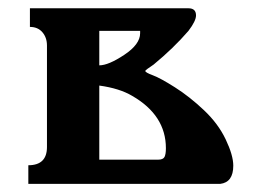

<svg xmlns="http://www.w3.org/2000/svg" viewBox="-20 -453 636 473"><path d="M554.7 -44.9Q554.7 -3.9 522.5 0H49.8V-45.9Q95.7 -45.9 95.7 -90.8V-340.8Q95.7 -360.4 84.5 -373.5Q73.2 -386.7 53.7 -386.7V-432.6H444.3Q462.9 -432.6 462.9 -415Q462.9 -401.4 444.3 -377Q407.2 -334 358.4 -293.9Q337.9 -280.3 337.9 -278.3Q337.9 -274.4 356.4 -267.6Q375 -260.7 411.1 -237.8Q447.3 -214.8 482.4 -181.6Q517.6 -148.4 536.1 -109.4Q554.7 -70.3 554.7 -44.9ZM369.1 -59.6Q381.8 -59.6 385.3 -66.4Q388.7 -73.2 388.7 -87.9Q388.7 -168.9 305.7 -216.8Q274.4 -235.4 224.6 -242.2V-59.6ZM224.6 -292Q247.1 -292 286.1 -317.9Q325.2 -343.8 325.2 -371.1V-377H224.6Z"/></svg>

Font: Menaion Unicode
Style: Regular
Weight: 400
Designer: Aleksandr Andreev
Foundry: Ponomar Technologies, Inc.
Version: 2.0